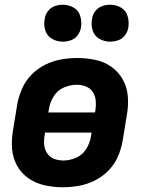

<svg xmlns="http://www.w3.org/2000/svg" viewBox="-20 -783 616 811"><path d="M245 8Q278 8 312.5 2Q347 -4 379.5 -20Q412 -36 438 -62.5Q464 -89 478 -121.5Q492 -154 498 -188L516 -298Q523 -337 520 -375.5Q517 -414 499 -446.5Q481 -479 451 -500.5Q421 -522 383 -530Q345 -538 306 -538Q273 -538 238.5 -532Q204 -526 171.5 -510Q139 -494 113.5 -468Q88 -442 73.5 -409Q59 -376 53 -343L35 -233Q28 -193 31 -154.5Q34 -116 52 -83.5Q70 -51 100 -30Q130 -9 168 -0.5Q206 8 245 8ZM247 -105Q226 -105 207.5 -112.5Q189 -120 178.5 -136.5Q168 -153 166.5 -173.5Q165 -194 169 -214L170 -223H367L364 -206Q360 -179 344 -153.5Q328 -128 301 -116.5Q274 -105 247 -105ZM184 -308 187 -324Q191 -351 207 -376.5Q223 -402 250 -413.5Q277 -425 304 -425Q325 -425 343.5 -417.5Q362 -410 372.5 -393.5Q383 -377 384.5 -357Q386 -337 383 -316L381 -308ZM445 -607Q462 -607 479.5 -613Q497 -619 508 -634Q519 -649 522 -666Q526 -691 519 -715Q512 -739 491 -751Q470 -763 445 -763Q428 -763 411 -757Q394 -751 382.5 -736Q371 -721 369 -704Q364 -679 371 -655.5Q378 -632 399 -619.5Q420 -607 445 -607ZM245 -607Q262 -607 279.5 -613Q297 -619 308 -634Q319 -649 322 -666Q326 -691 319 -715Q312 -739 291 -751Q270 -763 245 -763Q228 -763 211 -757Q194 -751 182.5 -736Q171 -721 169 -704Q164 -679 171 -655.5Q178 -632 199 -619.5Q220 -607 245 -607Z"/></svg>

Font: Iosevka Sparkle Extrabold
Style: Italic
Weight: 800
Italic angle: -9°
Designer: Belleve Invis
Foundry: Belleve Invis
Version: Version 4.5.0; ttfautohint (v1.8.3)